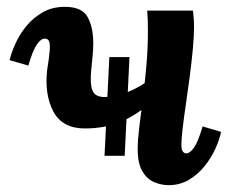

<svg xmlns="http://www.w3.org/2000/svg" viewBox="-20 -531 674 562"><path d="M228 -155Q163 -155 136.5 -204Q110 -253 118 -326Q124 -363 125.5 -383Q127 -403 123.5 -410.5Q120 -418 111 -418Q100 -418 88 -401Q76 -384 63 -339L8 -355Q13 -376 25 -403Q37 -430 57 -454.5Q77 -479 105 -495Q133 -511 170 -511Q220 -511 236.5 -481Q253 -451 253 -405Q253 -387 251 -367Q249 -347 247 -326Q243 -286 250.5 -266.5Q258 -247 286 -247Q313 -247 344 -258Q375 -269 398.5 -284.5Q422 -300 425 -313L416 -227Q375 -191 330 -173Q285 -155 228 -155ZM473 11Q453 11 432 2.5Q411 -6 397 -29Q383 -52 383 -95Q383 -120 387.5 -157.5Q392 -195 398 -241.5Q404 -288 408.5 -339Q413 -390 413 -442Q413 -456 412.5 -471Q412 -486 411 -500H545Q547 -479 547.5 -470.5Q548 -462 548 -452Q548 -426 544.5 -388Q541 -350 535.5 -308Q530 -266 524 -225.5Q518 -185 514.5 -154Q511 -123 511 -108Q511 -92 515.5 -87Q520 -82 525 -82Q536 -82 548 -99Q560 -116 573 -161L627 -145Q623 -124 611 -97Q599 -70 579.5 -45.5Q560 -21 533.5 -5Q507 11 473 11ZM286 -75 300 -364H359L345 -75Z"/></svg>

Font: Lora
Style: Bold Italic
Weight: 700
Italic angle: -3°
Designer: Olga Karpushina, Alexei Vanyashin (Cyrillic)
Foundry: Cyreal
Version: Version 3.004